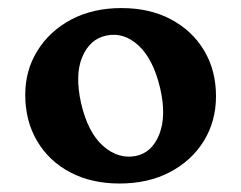

<svg xmlns="http://www.w3.org/2000/svg" viewBox="-20 -732 583 464"><path d="M273.5 -712.5Q342 -712.5 393.2 -685.2Q444.5 -658 473.2 -610Q502 -562 502 -499.5Q502 -439 472.5 -391.2Q443 -343.5 390.5 -316Q338 -288.5 269 -288.5Q201 -288.5 149.8 -315.5Q98.5 -342.5 69.8 -391Q41 -439.5 41 -503Q41 -562 70.5 -609.5Q100 -657 152.2 -684.8Q204.5 -712.5 273.5 -712.5ZM308 -355Q347.5 -363 365 -407.5Q382.5 -452 367 -519Q350.5 -589 314.8 -622Q279 -655 237 -646Q197.5 -638 179 -594.8Q160.5 -551.5 176 -482.5Q192.5 -411.5 229.2 -379.2Q266 -347 308 -355Z"/></svg>

Font: Fraunces 9pt S100 SemiBold
Style: Regular
Weight: 600
Version: Version 1.000; ttfautohint (v1.8.3)